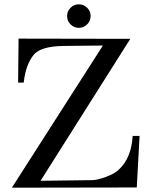

<svg xmlns="http://www.w3.org/2000/svg" viewBox="-20 -869 699 890"><path d="M595 -239H627L614 0L35 1L457 -658L276 -656Q171 -655 137 -616Q99 -570 90 -486H64L66 -690L584 -689L168 -31L405 -34Q432 -34 471 -49Q512 -64 531 -83Q589 -137 595 -239ZM345 -740Q323 -740 307 -756Q291 -772 291 -795Q291 -817 307 -833Q323 -849 345 -849Q368 -849 384 -833Q400 -817 400 -795Q400 -772 384 -756Q368 -740 345 -740Z"/></svg>

Font: GFS Didot
Style: Regular
Weight: 400
Designer: Takis Katsoulidis and George D. Matthiopoulos
Foundry: Takis Katsoulidis and George D. Matthiopoulos
Version: Version 1.0